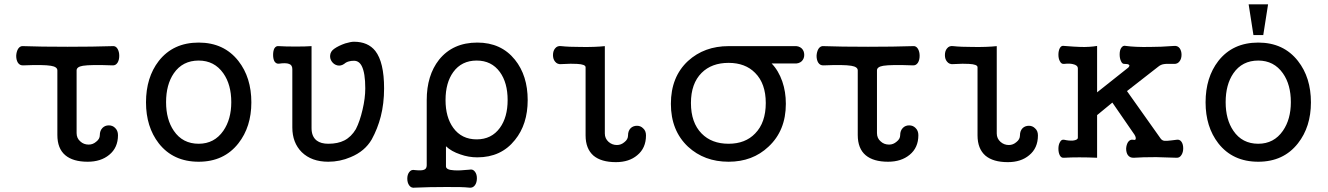

<svg xmlns="http://www.w3.org/2000/svg" viewBox="-20 -738 6206 897"><path d="M88.9 -522.5Q74.2 -524.4 64.5 -509.8Q56.6 -496.1 55.7 -477.5Q55.7 -458 63.5 -445.3Q72.3 -431.6 88.9 -432.6Q183.6 -436.5 217.8 -430.7Q248 -425.8 248 -409.2V-107.4Q248 -43.9 285.2 -12.7Q321.3 17.6 389.6 17.6Q451.2 17.6 490.2 -14.6Q531.2 -47.9 531.2 -106.4Q531.2 -127.9 517.6 -140.6Q505.9 -152.3 488.3 -152.3Q470.7 -152.3 459 -140.6Q446.3 -127.9 446.3 -106.4Q446.3 -88.9 429.7 -76.2Q414.1 -62.5 394.5 -62.5Q371.1 -62.5 355.5 -77.1Q337.9 -91.8 337.9 -116.2V-409.2Q337.9 -425.8 367.2 -430.7Q402.3 -436.5 505.9 -432.6Q520.5 -431.6 529.3 -445.3Q537.1 -458 537.1 -477.5Q537.1 -496.1 529.3 -509.8Q520.5 -524.4 505.9 -522.5Q416 -519.5 295.9 -519.5Q167 -519.5 88.9 -522.5Z M908.2 -539.1Q789.1 -539.1 721.7 -453.1Q662.1 -376 662.1 -259.8Q662.1 -145.5 721.7 -68.4Q789.1 17.6 908.2 17.6Q1026.4 17.6 1093.8 -68.4Q1154.3 -145.5 1154.3 -259.8Q1154.3 -376 1093.8 -453.1Q1026.4 -539.1 908.2 -539.1ZM908.2 -455.1Q981.4 -455.1 1023.4 -395.5Q1060.5 -342.8 1060.5 -260.7Q1060.5 -180.7 1023.4 -127Q981.4 -66.4 908.2 -66.4Q833 -66.4 792 -127Q755.9 -179.7 755.9 -260.7Q755.9 -342.8 792 -395.5Q833 -455.1 908.2 -455.1Z M1345.7 -415V-142.6Q1345.7 -71.3 1389.6 -27.3Q1435.5 17.6 1513.7 17.6Q1568.4 17.6 1618.2 -3.9Q1684.6 -31.2 1716.8 -86.9Q1744.1 -136.7 1758.8 -193.4Q1774.4 -253.9 1774.4 -325.2Q1774.4 -447.3 1733.4 -500Q1699.2 -543 1633.8 -543Q1619.1 -543 1592.8 -535.2Q1561.5 -524.4 1541 -509.8Q1524.4 -498 1522.5 -480.5Q1520.5 -463.9 1530.3 -450.2Q1540 -436.5 1555.7 -432.6Q1572.3 -428.7 1587.9 -439.5Q1597.7 -448.2 1610.4 -451.2Q1620.1 -454.1 1633.8 -454.1Q1657.2 -454.1 1669.9 -429.7Q1686.5 -397.5 1686.5 -325.2Q1686.5 -279.3 1673.8 -225.6Q1661.1 -170.9 1642.6 -134.8Q1621.1 -98.6 1588.9 -82Q1558.6 -66.4 1513.7 -66.4Q1479.5 -66.4 1460 -81.1Q1435.5 -99.6 1435.5 -139.6V-522.5Q1407.2 -520.5 1362.3 -520.5Q1312.5 -520.5 1282.2 -522.5Q1269.5 -524.4 1261.7 -511.7Q1255.9 -500 1255.9 -481.4Q1255.9 -463.9 1261.7 -452.1Q1269.5 -439.5 1282.2 -440.4Q1315.4 -445.3 1330.1 -439.5Q1345.7 -434.6 1345.7 -415Z M2207 -455.1Q2276.4 -455.1 2315.4 -401.4Q2351.6 -351.6 2351.6 -270.5Q2351.6 -190.4 2315.4 -140.6Q2276.4 -86.9 2207 -86.9Q2136.7 -86.9 2097.7 -140.6Q2061.5 -190.4 2061.5 -270.5Q2061.5 -351.6 2097.7 -401.4Q2136.7 -455.1 2207 -455.1ZM1973.6 34.2Q1973.6 51.8 1959 55.7Q1948.2 59.6 1918 56.6Q1901.4 52.7 1891.6 66.4Q1882.8 78.1 1882.8 96.7Q1882.8 115.2 1891.6 127.9Q1901.4 141.6 1918 138.7Q1984.4 135.7 2061.5 135.7Q2138.7 134.8 2172.9 138.7Q2189.5 140.6 2199.2 127Q2208 114.3 2208 94.7Q2208 76.2 2199.2 64.5Q2189.5 50.8 2172.9 54.7Q2126 59.6 2100.6 57.6Q2063.5 55.7 2063.5 39.1V-54.7Q2088.9 -30.3 2130.9 -16.6Q2168.9 -2.9 2210 -2.9Q2321.3 -2.9 2385.7 -84Q2445.3 -157.2 2445.3 -270.5Q2445.3 -384.8 2385.7 -459Q2321.3 -539.1 2210 -539.1Q2095.7 -539.1 2031.2 -459Q1973.6 -385.7 1973.6 -270.5Z M2715.8 -423.8V-105.5Q2715.8 -43 2752.9 -10.7Q2789.1 19.5 2857.4 19.5Q2918.9 19.5 2957 -12.7Q2998 -45.9 2998 -105.5Q2998 -127 2984.4 -138.7Q2972.7 -150.4 2956.1 -150.4Q2938.5 -150.4 2926.8 -139.6Q2914.1 -127 2914.1 -105.5Q2914.1 -86.9 2897.5 -74.2Q2881.8 -60.5 2862.3 -60.5Q2839.8 -60.5 2823.2 -75.2Q2805.7 -90.8 2805.7 -114.3V-522.5Q2758.8 -517.6 2696.3 -518.6Q2636.7 -518.6 2602.5 -522.5Q2584 -525.4 2573.2 -511.7Q2563.5 -500 2563.5 -480.5Q2563.5 -461.9 2573.2 -450.2Q2584 -436.5 2602.5 -438.5Q2652.3 -441.4 2675.8 -439.5Q2715.8 -437.5 2715.8 -423.8Z M3208 -256.8Q3208 -347.7 3257.8 -397.5Q3304.7 -444.3 3383.8 -444.3Q3461.9 -444.3 3507.8 -397.5Q3557.6 -347.7 3557.6 -256.8Q3557.6 -165 3507.8 -114.3Q3461.9 -66.4 3383.8 -66.4Q3304.7 -66.4 3257.8 -114.3Q3208 -165 3208 -256.8ZM3689.5 -522.5H3383.8Q3270.5 -522.5 3194.3 -453.1Q3114.3 -378.9 3114.3 -252.9Q3114.3 -127.9 3194.3 -52.7Q3270.5 17.6 3383.8 17.6Q3496.1 17.6 3570.3 -52.7Q3651.4 -127.9 3651.4 -252.9Q3651.4 -309.6 3634.8 -357.4Q3617.2 -408.2 3585 -441.4H3689.5Q3711.9 -439.5 3725.6 -452.1Q3737.3 -463.9 3737.3 -481.4Q3737.3 -500 3725.6 -511.7Q3711.9 -524.4 3689.5 -522.5Z M3828.1 -522.5Q3813.5 -524.4 3803.7 -509.8Q3795.9 -496.1 3794.9 -477.5Q3794.9 -458 3802.7 -445.3Q3811.5 -431.6 3828.1 -432.6Q3922.9 -436.5 3957 -430.7Q3987.3 -425.8 3987.3 -409.2V-107.4Q3987.3 -43.9 4024.4 -12.7Q4060.5 17.6 4128.9 17.6Q4190.4 17.6 4229.5 -14.6Q4270.5 -47.9 4270.5 -106.4Q4270.5 -127.9 4256.8 -140.6Q4245.1 -152.3 4227.5 -152.3Q4210 -152.3 4198.2 -140.6Q4185.5 -127.9 4185.5 -106.4Q4185.5 -88.9 4168.9 -76.2Q4153.3 -62.5 4133.8 -62.5Q4110.4 -62.5 4094.7 -77.1Q4077.1 -91.8 4077.1 -116.2V-409.2Q4077.1 -425.8 4106.4 -430.7Q4141.6 -436.5 4245.1 -432.6Q4259.8 -431.6 4268.6 -445.3Q4276.4 -458 4276.4 -477.5Q4276.4 -496.1 4268.6 -509.8Q4259.8 -524.4 4245.1 -522.5Q4155.3 -519.5 4035.2 -519.5Q3906.2 -519.5 3828.1 -522.5Z M4546.9 -423.8V-105.5Q4546.9 -43 4584 -10.7Q4620.1 19.5 4688.5 19.5Q4750 19.5 4788.1 -12.7Q4829.1 -45.9 4829.1 -105.5Q4829.1 -127 4815.4 -138.7Q4803.7 -150.4 4787.1 -150.4Q4769.5 -150.4 4757.8 -139.6Q4745.1 -127 4745.1 -105.5Q4745.1 -86.9 4728.5 -74.2Q4712.9 -60.5 4693.4 -60.5Q4670.9 -60.5 4654.3 -75.2Q4636.7 -90.8 4636.7 -114.3V-522.5Q4589.8 -517.6 4527.3 -518.6Q4467.8 -518.6 4433.6 -522.5Q4415 -525.4 4404.3 -511.7Q4394.5 -500 4394.5 -480.5Q4394.5 -461.9 4404.3 -450.2Q4415 -436.5 4433.6 -438.5Q4483.4 -441.4 4506.8 -439.5Q4546.9 -437.5 4546.9 -423.8Z M5015.6 -418V-94.7Q5015.6 -84 4992.2 -81.1Q4972.7 -80.1 4952.1 -85Q4938.5 -87.9 4931.6 -73.2Q4924.8 -61.5 4924.8 -43Q4924.8 -24.4 4931.6 -11.7Q4938.5 1 4952.1 -1Q4982.4 -2.9 5022.5 -2.9Q5062.5 -2.9 5105.5 -1V-200.2L5176.8 -258.8L5274.4 -117.2Q5287.1 -100.6 5286.1 -90.8Q5286.1 -82 5274.4 -85Q5259.8 -87.9 5250 -74.2Q5242.2 -61.5 5241.2 -43.9Q5241.2 -25.4 5249 -13.7Q5258.8 0 5277.3 -1Q5315.4 -3.9 5381.8 -3.9Q5434.6 -2.9 5476.6 -1Q5491.2 0 5500 -14.6Q5507.8 -27.3 5507.8 -44.9Q5507.8 -63.5 5500 -75.2Q5491.2 -87.9 5476.6 -85L5452.1 -82Q5428.7 -79.1 5420.9 -80.1Q5409.2 -81.1 5402.3 -90.8L5245.1 -312.5L5391.6 -426.8Q5403.3 -436.5 5418 -438.5Q5426.8 -440.4 5444.3 -439.5H5464.8Q5481.4 -438.5 5491.2 -452.1Q5500 -463.9 5500 -482.4Q5500 -500 5491.2 -512.7Q5481.4 -525.4 5464.8 -523.4Q5403.3 -518.6 5348.6 -518.6Q5283.2 -517.6 5240.2 -523.4Q5226.6 -527.3 5217.8 -513.7Q5210.9 -502.9 5210.9 -483.4Q5210.9 -465.8 5216.8 -453.1Q5222.7 -438.5 5233.4 -439.5Q5250 -439.5 5253.9 -435.5Q5259.8 -432.6 5252 -422.9L5105.5 -306.6V-523.4Q5071.3 -517.6 5029.3 -518.6Q5000 -519.5 4952.1 -523.4Q4938.5 -526.4 4931.6 -513.7Q4924.8 -501 4924.8 -482.4Q4924.8 -463.9 4931.6 -452.1Q4938.5 -437.5 4952.1 -439.5Q4976.6 -442.4 4992.2 -438.5Q5015.6 -433.6 5015.6 -418Z M5858.4 -539.1Q5739.3 -539.1 5671.9 -453.1Q5612.3 -376 5612.3 -259.8Q5612.3 -145.5 5671.9 -68.4Q5739.3 17.6 5858.4 17.6Q5976.6 17.6 6043.9 -68.4Q6104.5 -145.5 6104.5 -259.8Q6104.5 -376 6043.9 -453.1Q5976.6 -539.1 5858.4 -539.1ZM5858.4 -455.1Q5931.6 -455.1 5973.6 -395.5Q6010.7 -342.8 6010.7 -260.7Q6010.7 -180.7 5973.6 -127Q5931.6 -66.4 5858.4 -66.4Q5783.2 -66.4 5742.2 -127Q5706.1 -179.7 5706.1 -260.7Q5706.1 -342.8 5742.2 -395.5Q5783.2 -455.1 5858.4 -455.1ZM5904.3 -717.8H5813.5L5835.9 -574.2H5881.8Z"/></svg>

Font: Gungsuh
Style: Regular
Weight: 400
Version: Version 2.21